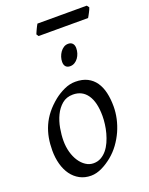

<svg xmlns="http://www.w3.org/2000/svg" viewBox="-152 -879 757 977"><g transform="rotate(-20 226.0 -390.5)"><path d="M326.2 -246.1Q326.2 -320.8 298.8 -360.4Q271.5 -399.9 221.2 -399.9Q186 -399.9 162.1 -379.6Q138.2 -359.4 123.5 -328.6Q108.9 -297.9 102.5 -262Q96.2 -226.1 96.2 -194.8Q96.2 -162.1 104.2 -133.1Q112.3 -104 126.7 -82.3Q141.1 -60.5 160.4 -47.9Q179.7 -35.2 202.1 -35.2Q224.6 -35.2 242.4 -45.2Q260.3 -55.2 274.2 -72Q288.1 -88.9 297.9 -110.6Q307.6 -132.3 314 -155.8Q320.3 -179.2 323.2 -202.6Q326.2 -226.1 326.2 -246.1ZM396 -272.9Q396 -240.2 388.7 -206.8Q381.3 -173.3 367.2 -141.8Q353 -110.4 332.3 -81.8Q311.5 -53.2 284.2 -30.8Q271.5 -20.5 257.3 -11.2Q243.2 -2 228.5 5.1Q213.9 12.2 198.7 16.1Q183.6 20 168.9 20Q134.8 20 108.2 5.6Q81.5 -8.8 63.2 -33.9Q44.9 -59.1 35.4 -93.5Q25.9 -127.9 25.9 -168Q25.9 -203.1 31.7 -235.6Q37.6 -268.1 50.8 -298.3Q64 -328.6 85.9 -356.4Q107.9 -384.3 140.1 -410.2Q165 -429.7 194.8 -443.4Q224.6 -457 254.9 -457Q293 -457 319.8 -443.4Q346.7 -429.7 363.5 -405.3Q380.4 -380.9 388.2 -347.2Q396 -313.5 396 -272.9ZM318.8 -616.2Q318.8 -602.5 314.7 -589.1Q310.5 -575.7 302.7 -564.7Q294.9 -553.7 283.7 -546.9Q272.5 -540 258.8 -540Q243.7 -540 235.4 -548.8Q227.1 -557.6 227.1 -574.2Q227.1 -587.4 231.4 -600.8Q235.8 -614.3 243.7 -625.5Q251.5 -636.7 262.5 -643.8Q273.4 -650.9 287.1 -650.9Q302.2 -650.9 310.5 -641.8Q318.8 -632.8 318.8 -616.2ZM427.7 -739.3H159.7L151.9 -751Q153.8 -755.9 156.7 -762.5Q159.7 -769 162.8 -775.9Q166 -782.7 169.4 -789.3Q172.9 -795.9 175.8 -800.8H442.9L452.1 -788.6Q450.7 -783.2 447.5 -776.4Q444.3 -769.5 440.7 -762.7Q437 -755.9 433.6 -749.5Q430.2 -743.2 427.7 -739.3Z"/></g></svg>

Font: Akkhara
Style: Italic
Weight: 400
Italic angle: -7°
Designer: J. Victor Gaultney
Version: Version 1.00 June 13, 2006, initial release